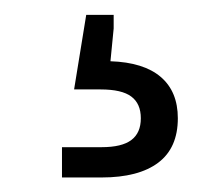

<svg xmlns="http://www.w3.org/2000/svg" viewBox="-20 -39 272 263"><path d="M64.9 204.1V162.6H119.1Q147 162.6 159.9 152.8Q172.9 143.1 172.9 123Q172.9 103 159.9 93.3Q147 83.5 117.7 83.5H81.5L98.1 -18.6H135.7V0L131.3 44.9Q176.8 46.4 200.2 66.4Q223.6 86.4 223.6 123Q223.6 163.6 196.8 183.8Q169.9 204.1 119.1 204.1Z"/></svg>

Font: Inter 20pt Light
Style: Regular
Weight: 300
Version: Version 4.001;git-66647c0bb